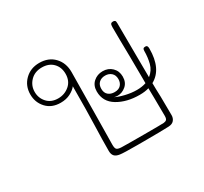

<svg xmlns="http://www.w3.org/2000/svg" viewBox="-126 -773 1013 953"><g transform="rotate(-30 381.0 -296.5)"><path d="M629 -227Q629 -196 631 -148L632 -42Q632 -25 622 -13Q612 -1 591 0Q547 2 449 2H411Q331 2 312 -1Q291 -4 282 -14.5Q273 -25 273 -44Q273 -107 276 -194Q277 -228 278 -283Q279 -338 279 -411Q267 -395 243 -382.5Q219 -370 187 -370Q136 -370 106 -402.5Q76 -435 76 -481Q76 -530 109 -562.5Q142 -595 192 -595Q245 -595 277 -561.5Q309 -528 309 -476Q309 -437 306 -209Q304 -97 304 -61Q304 -41 310.5 -35Q317 -29 336 -28Q365 -27 470 -27Q567 -27 579 -28Q590 -29 595.5 -34.5Q601 -40 601 -56L600 -162L599 -215Q577 -208 546 -208Q472 -208 420.5 -239Q369 -270 369 -329Q369 -363 391 -382.5Q413 -402 444 -402Q476 -402 497 -381.5Q518 -361 518 -329Q518 -296 496.5 -277.5Q475 -259 449 -259Q438 -259 429 -262Q448 -252 481.5 -244Q515 -236 546 -236Q575 -236 599 -244V-266L598 -399Q596 -499 596 -567Q596 -580 599.5 -585Q603 -590 612 -590Q620 -590 623.5 -586.5Q627 -583 627 -572L628 -402Q629 -357 629 -267V-261Q657 -283 665.5 -316Q674 -349 674 -386Q674 -394 677 -398Q680 -402 689 -402Q696 -402 699 -397.5Q702 -393 702 -383Q702 -267 629 -227ZM279 -483Q279 -521 255.5 -545Q232 -569 192 -569Q151 -569 126 -543Q101 -517 101 -481Q101 -446 124 -420.5Q147 -395 187 -395Q224 -395 251.5 -418.5Q279 -442 279 -483ZM445 -282Q469 -282 481 -295.5Q493 -309 493 -329Q493 -352 479 -364.5Q465 -377 444 -377Q422 -377 408.5 -364.5Q395 -352 395 -329Q395 -306 409 -294Q423 -282 445 -282Z"/></g></svg>

Font: Mali ExtraLight
Style: Regular
Weight: 275
Version: Version 1.000; ttfautohint (v1.6)